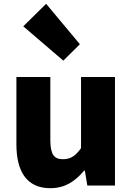

<svg xmlns="http://www.w3.org/2000/svg" viewBox="-20 -973 694 1007"><path d="M244 14C321 14 374 -22 421 -78H425L438 0H583V-569H405V-196C375 -154 350 -138 310 -138C265 -138 244 -161 244 -239V-569H66V-217C66 -75 119 14 244 14ZM312 -655 399 -741 222 -953 102 -835Z"/></svg>

Font: Noto Sans HK Black
Style: Regular
Weight: 900
Designer: Ryoko NISHIZUKA 西塚涼子 (kana, bopomofo & ideographs); Paul D. Hunt (Latin, Greek & Cyrillic); Sandoll Communications 산돌커뮤니
Foundry: Adobe
Version: Version 2.004;hotconv 1.0.118;makeotfexe 2.5.65603